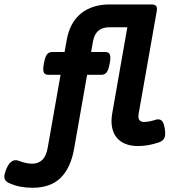

<svg xmlns="http://www.w3.org/2000/svg" viewBox="-153 -661 780 883"><path d="M542.5 -640.6Q559.1 -640.6 564.9 -633.5Q570.8 -626.5 567.9 -609.9L484.9 -139.6Q481 -118.7 487.8 -109.4Q494.6 -100.1 508.3 -100.1Q521 -100.1 534.7 -102.8Q548.3 -105.5 561.5 -109.9Q577.6 -115.2 588.6 -107.9Q599.6 -100.6 604.5 -71.3Q609.4 -42 603.5 -27.8Q597.7 -13.7 579.6 -6.8Q556.2 1.5 530.8 6.1Q505.4 10.7 481.4 10.7Q448.7 10.7 423.8 0.7Q398.9 -9.3 383.3 -28.6Q367.7 -47.9 362.3 -76.2Q356.9 -104.5 363.3 -140.6L432.6 -535.6H349.1Q318.8 -535.6 299.8 -520Q280.8 -504.4 274.4 -469.2L266.1 -421.9H330.1Q338.4 -421.9 343.8 -419.4Q349.1 -417 351.8 -411.1Q354.5 -405.3 354.5 -395Q354.5 -384.8 351.6 -369.1Q348.6 -353.5 345.2 -343.5Q341.8 -333.5 336.9 -327.6Q332 -321.8 325.9 -319.3Q319.8 -316.9 311.5 -316.9H247.6L188 22Q172.4 111.3 125.7 157Q79.1 202.6 -3.9 202.6Q-31.7 202.6 -60.3 197.3Q-88.9 191.9 -113.8 179.7Q-129.4 171.9 -132.6 158Q-135.7 144 -123 114.3Q-116.7 99.1 -109.4 90.6Q-102.1 82 -94.5 78.6Q-86.9 75.2 -79.6 75.7Q-72.3 76.2 -64.9 79.1Q-32.2 91.8 -4.9 91.8Q23.4 91.8 41.7 74Q60.1 56.2 66.9 15.6L125.5 -316.9H70.3Q62 -316.9 56.6 -319.3Q51.3 -321.8 48.6 -327.6Q45.9 -333.5 45.9 -343.5Q45.9 -353.5 48.8 -369.1Q51.8 -384.8 55.2 -395Q58.6 -405.3 63.2 -411.1Q67.9 -417 74.2 -419.4Q80.6 -421.9 88.9 -421.9H144L153.8 -477.1Q168 -557.1 219.2 -598.9Q270.5 -640.6 352.1 -640.6Z"/></svg>

Font: Courier Prime
Style: Bold Italic
Weight: 700
Monospace: yes
Designer: Alan Dague-Greene
Foundry: Quote-Unquote Apps
Version: Version 1.202